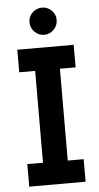

<svg xmlns="http://www.w3.org/2000/svg" viewBox="-59 -913 492 950"><g transform="rotate(-5 187.0 -438.5)"><path d="M47 -112H125L126 -568H47V-680H327V-568H249L248 -112H327V0H47ZM119 -810Q119 -838 139 -857.5Q159 -877 187 -877Q214 -877 234 -857.5Q254 -838 254 -810Q254 -782 234 -762Q214 -742 187 -742Q159 -742 139 -762Q119 -782 119 -810Z"/></g></svg>

Font: Teachers SemiBold
Style: Regular
Weight: 600
Designer: Alfredo Marco Pradil & Chank Diesel
Version: Version 0.009